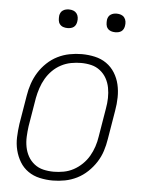

<svg xmlns="http://www.w3.org/2000/svg" viewBox="-52 -751 604 801"><g transform="rotate(5 250.0 -350.5)"><path d="M199 8Q171 8 144 2Q117 -4 95.5 -19Q74 -34 60.5 -56.5Q47 -79 40.5 -105Q34 -131 35 -159Q36 -187 40 -215L60 -335Q64 -361 72.5 -386Q81 -411 95 -433.5Q109 -456 129 -475Q149 -494 173 -506Q197 -518 223 -523Q249 -528 274 -528Q302 -528 329 -522Q356 -516 377.5 -501Q399 -486 413 -463.5Q427 -441 433 -415Q439 -389 438.5 -361Q438 -333 433 -305L413 -185Q409 -159 401 -134Q393 -109 378.5 -86.5Q364 -64 344 -45Q324 -26 300 -14Q276 -2 250 3Q224 8 199 8ZM200 -29Q220 -29 241.5 -33Q263 -37 282.5 -47.5Q302 -58 318.5 -74Q335 -90 346 -109Q357 -128 364 -149Q371 -170 374 -191L394 -311Q398 -333 398.5 -355Q399 -377 395 -398Q391 -419 381 -437Q371 -455 354.5 -468Q338 -481 317.5 -486Q297 -491 274 -491Q254 -491 232.5 -487Q211 -483 191 -472.5Q171 -462 155 -446Q139 -430 128 -411Q117 -392 110 -371Q103 -350 99 -329L79 -209Q76 -187 75 -165Q74 -143 78 -122Q82 -101 92 -83Q102 -65 118.5 -52Q135 -39 156 -34Q177 -29 200 -29ZM405 -631Q395 -631 386.5 -634Q378 -637 372.5 -644Q367 -651 366 -660.5Q365 -670 366 -680Q367 -686 370 -692Q373 -698 379 -702Q385 -706 391.5 -707.5Q398 -709 404 -709Q414 -709 422.5 -706Q431 -703 436.5 -696Q442 -689 443.5 -679.5Q445 -670 443 -660Q442 -654 439 -648Q436 -642 430.5 -638Q425 -634 418 -632.5Q411 -631 405 -631ZM205 -631Q195 -631 186.5 -634Q178 -637 172.5 -644Q167 -651 166 -660.5Q165 -670 166 -680Q167 -686 170 -692Q173 -698 179 -702Q185 -706 191.5 -707.5Q198 -709 204 -709Q214 -709 222.5 -706Q231 -703 236.5 -696Q242 -689 243.5 -679.5Q245 -670 243 -660Q242 -654 239 -648Q236 -642 230.5 -638Q225 -634 218 -632.5Q211 -631 205 -631Z"/></g></svg>

Font: Iosevka Extralight Oblique
Style: Regular
Weight: 200
Italic angle: -9°
Monospace: yes
Designer: Belleve Invis
Foundry: Belleve Invis
Version: Version 32.5.0; ttfautohint (v1.8.4)